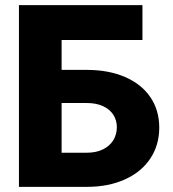

<svg xmlns="http://www.w3.org/2000/svg" viewBox="-20 -727 674 747"><path d="M53.7 -707H534.2V-571.3H219.7V-455.1H317.4Q402.3 -455.1 466.3 -427.5Q530.3 -399.9 564.9 -349.1Q599.6 -298.3 599.6 -230.5Q599.6 -162.6 564.9 -110.4Q530.3 -58.1 466.3 -29.1Q402.3 0 317.4 0H53.7ZM434.6 -232.4Q434.6 -259.3 420.9 -280.5Q407.2 -301.8 380.9 -314Q354.5 -326.2 317.4 -326.2H219.7V-132.8H317.4Q354.5 -132.8 380.9 -146Q407.2 -159.2 420.9 -181.6Q434.6 -204.1 434.6 -232.4Z"/></svg>

Font: Pretendard ExtraBold
Style: Regular
Weight: 800
Designer: Base glyphs from Inter by Rasmus Andersson; Hangeul glyphs from Noto Sans CJK(Source Han Sans) by Jang Soo-young and Kan
Foundry: Kil Hyung-jin
Version: Version 1.309